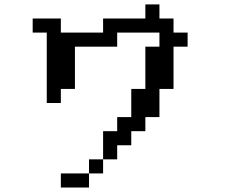

<svg xmlns="http://www.w3.org/2000/svg" viewBox="-20 -754 1040 852"><path d="M125 -609.4V-671.9H250V-609.4H437.5V-671.9H625V-734.4H687.5V-671.9H750V-609.4H812.5V-546.9H750V-359.4H687.5V-234.4H625V-171.9H562.5V-109.4H500V-46.9H437.5V15.6H375V-46.9H437.5V-171.9H500V-234.4H562.5V-359.4H625V-546.9H687.5V-609.4H500V-546.9H312.5V-359.4H250V-296.9H187.5V-609.4ZM375 15.6V78.1H250V15.6Z"/></svg>

Font: KH Dot Dougenzaka 16
Style: Regular
Weight: 400
Designer: Original version for X68000 by Keitarou Hiraki (http://hp.vector.co.jp/authors/VA000874/) / TrueType conversion by Homem
Version: Version 1.00.20150527